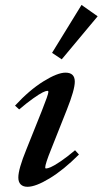

<svg xmlns="http://www.w3.org/2000/svg" viewBox="-20 -735 410 767"><path d="M226.6 -498 188 -523.9 305.7 -715.3 370.1 -669.9ZM89.8 11.2Q72.3 11.2 62.7 1.7Q53.2 -7.8 53.2 -25.9Q53.2 -59.6 85.4 -138.2L147 -292Q173.3 -357.9 173.3 -367.7Q173.3 -372.1 168.9 -372.1Q163.1 -372.1 150.1 -365.7Q137.2 -359.4 112.1 -341.6Q86.9 -323.7 56.6 -297.9L40 -313Q97.2 -375 153.3 -409.9Q209.5 -444.8 241.7 -444.8Q278.8 -444.8 278.8 -408.7Q278.8 -376.5 247.1 -296.9L184.1 -138.2Q160.6 -80.1 160.6 -65.9Q160.6 -62 164.1 -62Q170.4 -62 183.1 -67.4Q195.8 -72.8 221.9 -90.3Q248 -107.9 279.8 -134.8L295.4 -117.7Q233.9 -56.2 178.2 -22.5Q122.6 11.2 89.8 11.2Z"/></svg>

Font: Elstob SemiBold
Style: Italic
Weight: 600
Italic angle: -20°
Designer: Peter S. Baker
Version: Version 1.015